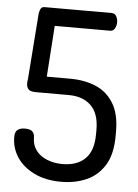

<svg xmlns="http://www.w3.org/2000/svg" viewBox="-53 -772 590 820"><g transform="rotate(5 242.0 -362.5)"><path d="M240 6Q172 6 123 -18.5Q74 -43 49 -82Q24 -121 24 -167Q24 -190 35.5 -198.5Q47 -207 66 -207Q90 -207 99 -197.5Q108 -188 108 -173Q108 -140 125.5 -117Q143 -94 173 -82Q203 -70 239 -70Q301 -70 336 -104Q371 -138 371 -210V-229Q371 -298 336 -332Q301 -366 240 -366H98Q75 -366 67 -375.5Q59 -385 59 -399Q59 -405 59.5 -410Q60 -415 61 -421L82 -701Q84 -715 89 -723Q94 -731 104 -731H392Q406 -731 412.5 -719.5Q419 -708 419 -693Q419 -679 412.5 -667Q406 -655 392 -655H155L140 -436H240Q301 -436 349.5 -416Q398 -396 426.5 -350Q455 -304 455 -229V-210Q455 -131 426 -84Q397 -37 348.5 -15.5Q300 6 240 6Z"/></g></svg>

Font: Dosis ExtraLight Medium
Style: Regular
Weight: 500
Version: Version 3.001; ttfautohint (v1.8.2)